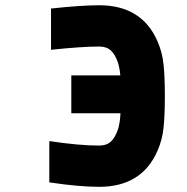

<svg xmlns="http://www.w3.org/2000/svg" viewBox="-20 -697 707 727"><path d="M576.2 -125.7Q516.9 10.4 355.5 10.4Q278.6 10.4 166.7 -6.5V-162.8Q279.3 -145.8 355.5 -145.8Q383.5 -145.8 399.7 -160.8Q416 -175.8 426.4 -206.4Q434.2 -229.2 436.2 -268.2H250V-411.5H435.5Q433.6 -437.5 426.4 -460.3Q416 -490.9 399.7 -505.9Q383.5 -520.8 355.5 -520.8Q289.7 -520.8 173.2 -508.5V-664.7Q288.4 -677.1 355.5 -677.1Q516.9 -677.1 576.2 -541Q594.4 -500 599.3 -453.1Q604.2 -406.2 604.2 -333.3Q604.2 -260.4 599.3 -213.5Q594.4 -166.7 576.2 -125.7Z"/></svg>

Font: Monoid
Style: Bold
Weight: 700
Width: 4
Designer: Andreas Larsen (@larsenwork)
Version: Version 0.61